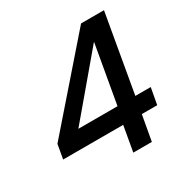

<svg xmlns="http://www.w3.org/2000/svg" viewBox="-164 -861 975 1002"><g transform="rotate(-30 323.5 -360.0)"><path d="M356 0 382.8 -151.9H21L36.1 -237.8L457 -720.2H595.2L513.2 -251H606L587.9 -151.9H495.1L467.8 0ZM169.9 -251H405.8L467.8 -604Z"/></g></svg>

Font: Poppins Medium
Style: Italic
Weight: 500
Italic angle: -10°
Designer: Ninad Kale (Devanagari), Jonny Pinhorn (Latin)
Foundry: Indian Type Foundry
Version: Version 3.200;PS 1.000;hotconv 16.6.54;makeotf.lib2.5.65590